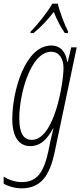

<svg xmlns="http://www.w3.org/2000/svg" viewBox="-39 -786 445 1046"><path d="M128 -614 127 -606H144C186 -640 224 -682 254 -721C270 -679 294 -635 314 -606H331L332 -614C315 -646 284 -726 276 -766H246C217 -715 167 -654 128 -614ZM78 240C183 240 231 172 258 46L379 -528H349L330 -449H327C320 -500 293 -538 240 -538C99 -538 28 -292 28 -138C28 -42 63 10 126 10C181 10 217 -26 250 -86H252C246 -60 239 -32 236 -19L224 40C199 152 164 206 79 206C40 206 1 190 -19 176V215C0 226 38 240 78 240ZM134 -24C91 -24 66 -58 66 -141C66 -275 128 -504 240 -504C282 -504 307 -469 307 -414C307 -339 259 -24 134 -24Z"/></svg>

Font: Noto Sans ExtraCondensed ExtraLight
Style: Italic
Weight: 200
Width: 2
Italic angle: -12°
Designer: Monotype Design Team
Foundry: Monotype Imaging Inc.
Version: Version 2.013